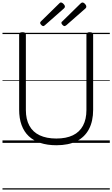

<svg xmlns="http://www.w3.org/2000/svg" viewBox="-20 -1149 903 1544"><path d="M434 19Q361 19 305 0.5Q249 -18 211 -54Q173 -90 153.5 -143.5Q134 -197 134 -267V-871Q134 -881 140 -885.5Q146 -890 161 -890Q175 -890 181.5 -885.5Q188 -881 188 -871V-264Q188 -190 216 -138.5Q244 -87 299 -61Q354 -35 433 -35Q512 -35 566 -61Q620 -87 647.5 -138.5Q675 -190 675 -264V-871Q675 -881 681.5 -885.5Q688 -890 702 -890Q729 -890 729 -871V-266Q729 -174 695 -110Q661 -46 595.5 -13.5Q530 19 434 19ZM328 -939Q321 -939 312 -948Q303 -957 303 -964Q303 -966 303.5 -969Q304 -972 308 -976L455 -1120Q459 -1124 462 -1126.5Q465 -1129 470 -1129Q477 -1129 484 -1123.5Q491 -1118 496.5 -1110.5Q502 -1103 502 -1097Q502 -1092 500.5 -1089Q499 -1086 494 -1081L341 -946Q337 -943 334 -941Q331 -939 328 -939ZM499 -939Q492 -939 483 -948Q474 -957 474 -964Q474 -966 474.5 -969.5Q475 -973 480 -976L627 -1120Q631 -1124 635 -1126.5Q639 -1129 643 -1129Q650 -1129 657 -1123.5Q664 -1118 669 -1110.5Q674 -1103 674 -1097Q674 -1092 673 -1089Q672 -1086 667 -1081L513 -946Q508 -943 505 -941Q502 -939 499 -939ZM0 365H863V375H0ZM0 -20H863V0H0ZM0 -505H863V-500H0ZM0 -885H863V-875H0Z"/></svg>

Font: Playwrite IT Moderna Guides
Style: Regular
Weight: 400
Designer: Veronika Burian, José Scaglione
Foundry: TypeTogether
Version: Version 1.003